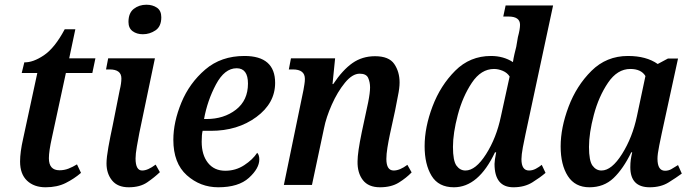

<svg xmlns="http://www.w3.org/2000/svg" viewBox="-20 -783 2926 813"><path d="M173 10Q222 10 258 -8Q294 -26 323 -51L306 -87Q288 -76 270 -69Q252 -62 232 -62Q187 -62 187 -113Q187 -143 200 -201L259 -474H371L384 -536H273L299 -659H254Q212 -580 166 -549Q120 -518 83 -519L72 -474H138L78 -196Q65 -139 65 -99Q65 -46 94.5 -18Q124 10 173 10Z M585 -638Q614 -638 638.5 -654.5Q663 -671 663 -710Q663 -738 644.5 -750.5Q626 -763 600 -763Q569 -763 546.5 -745.5Q524 -728 524 -690Q524 -664 541.5 -651Q559 -638 585 -638ZM525 10Q573 10 603.5 -11Q634 -32 657 -54L639 -86Q606 -61 582 -61Q554 -61 554 -112Q554 -131 559.5 -162.5Q565 -194 570 -220L636 -536H438L429 -489H444Q494 -489 494 -451Q494 -430 487 -402L457 -251Q447 -205 439 -160.5Q431 -116 431 -91Q431 -48 454.5 -19Q478 10 525 10Z M904 10Q990 10 1034 -30Q1078 -70 1078 -108Q1078 -127 1069 -136Q1050 -107 1014 -83.5Q978 -60 934 -60Q887 -60 860.5 -93.5Q834 -127 834 -183Q834 -214 838 -229H873Q986 -229 1065.5 -287.5Q1145 -346 1145 -432Q1145 -546 1015 -546Q916 -546 849 -488.5Q782 -431 748 -348.5Q714 -266 714 -191Q714 -92 771 -41Q828 10 904 10ZM844 -279Q858 -357 894.5 -425.5Q931 -494 982 -494Q1030 -494 1030 -429Q1030 -358 979 -318.5Q928 -279 854 -279Z M1589 10Q1637 10 1669 -10Q1701 -30 1723 -53L1705 -85Q1673 -61 1647 -61Q1616 -61 1616 -110Q1616 -130 1620.5 -158Q1625 -186 1631 -214L1653 -315Q1658 -344 1665 -377Q1672 -410 1672 -434Q1672 -479 1649.5 -512Q1627 -545 1568 -545Q1514 -545 1472.5 -516Q1431 -487 1391 -427H1388L1399 -536H1212L1203 -489H1220Q1271 -489 1271 -449Q1271 -438 1269 -426Q1267 -414 1265 -402L1182 0H1301L1352 -240Q1361 -286 1385 -340Q1409 -394 1440.5 -432.5Q1472 -471 1503 -471Q1531 -471 1539 -453Q1547 -435 1547 -413Q1547 -390 1539 -350Q1531 -310 1527 -294L1512 -224Q1494 -137 1494 -100Q1493 -51 1516.5 -20.5Q1540 10 1589 10Z M1902 10Q2006 10 2076 -138H2081Q2074 -103 2074 -89Q2074 10 2154 10Q2201 10 2234.5 -11Q2268 -32 2290 -51L2274 -85Q2263 -76 2249 -68.5Q2235 -61 2220 -61Q2188 -61 2188 -109Q2188 -127 2194 -159.5Q2200 -192 2205 -214L2322 -760H2121L2111 -713H2133Q2182 -713 2182 -678Q2182 -659 2173 -626L2166 -585Q2163 -574 2158.5 -554.5Q2154 -535 2152 -520Q2112 -546 2059 -546Q1970 -546 1907.5 -483.5Q1845 -421 1811.5 -332.5Q1778 -244 1778 -164Q1778 -87 1807.5 -38.5Q1837 10 1902 10ZM1951 -61Q1928 -61 1913 -81.5Q1898 -102 1898 -161Q1898 -219 1918.5 -296.5Q1939 -374 1978 -432.5Q2017 -491 2072 -491Q2090 -491 2109 -483Q2128 -475 2138 -459L2101 -290Q2082 -199 2038 -130Q1994 -61 1951 -61Z M2476 10Q2537 10 2578 -29Q2619 -68 2653 -138H2657Q2653 -121 2651 -107Q2649 -93 2649 -75Q2649 10 2731 10Q2778 10 2811 -10.5Q2844 -31 2867 -48L2851 -84Q2835 -74 2823 -67Q2811 -60 2796 -60Q2764 -60 2764 -111Q2764 -130 2771.5 -167Q2779 -204 2782 -218L2851 -535H2808L2765 -512Q2717 -546 2639 -546Q2548 -546 2484.5 -483Q2421 -420 2387.5 -331Q2354 -242 2354 -163Q2354 -85 2384.5 -37.5Q2415 10 2476 10ZM2527 -61Q2504 -61 2489 -81.5Q2474 -102 2474 -161Q2474 -219 2494.5 -296.5Q2515 -374 2554.5 -432.5Q2594 -491 2649 -491Q2695 -491 2713 -461L2677 -291Q2658 -201 2614 -131Q2570 -61 2527 -61Z"/></svg>

Font: Noto Serif SemiCondensed Semi
Style: Italic
Weight: 600
Width: 4
Italic angle: -12°
Designer: Monotype Design Team
Foundry: Monotype Imaging Inc.
Version: Version 1.901